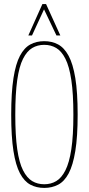

<svg xmlns="http://www.w3.org/2000/svg" viewBox="-20 -912 435 942"><path d="M197 10Q159 10 129 -6Q99 -22 78 -61.5Q57 -101 46 -171Q35 -241 35 -349Q35 -458 46 -528.5Q57 -599 78 -638.5Q99 -678 129 -694Q159 -710 197 -710Q235 -710 265 -694Q295 -678 316.5 -638.5Q338 -599 349.5 -529Q361 -459 361 -350Q361 -241 349.5 -171Q338 -101 317 -61.5Q296 -22 265.5 -6Q235 10 197 10ZM197 -8Q230 -8 256 -23.5Q282 -39 301 -76.5Q320 -114 330 -180Q340 -246 340 -349Q340 -452 330 -519Q320 -586 301 -623.5Q282 -661 256 -676.5Q230 -692 197 -692Q164 -692 138 -676.5Q112 -661 93 -623.5Q74 -586 64.5 -519Q55 -452 55 -349Q55 -247 64.5 -180.5Q74 -114 93 -76.5Q112 -39 138 -23.5Q164 -8 197 -8ZM119 -738 188 -892H206L276 -738H257L196 -866L137 -738Z"/></svg>

Font: Georama Condensed Thin
Style: Regular
Weight: 100
Width: 3
Designer: Jean-Baptiste Levee
Foundry: Production Type
Version: Version 1.000